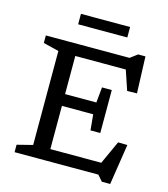

<svg xmlns="http://www.w3.org/2000/svg" viewBox="-130 -972 972 1109"><g transform="rotate(15 356.5 -418.0)"><path d="M501.5 -492V-363.5V-235H443L434 -329H187.5V-399.5H434L443 -492ZM647 -511 588.5 -510 537.5 -661.5 574 -627.5H187.5V-698H552.5L595 -730H639ZM535.5 -35.5 615 -209.5 670.5 -208.5 633 34.5H583L553 0H187.5V-70.5H567ZM52 0V-44.5L145 -68V-630L52 -653V-698H247V0ZM215.5 -808.5V-871H509.5V-808.5Z"/></g></svg>

Font: Newsreader 9pt
Style: Regular
Weight: 400
Designer: Hugues Gentile
Foundry: Production Type
Version: Version 1.003